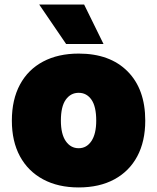

<svg xmlns="http://www.w3.org/2000/svg" viewBox="-20 -810 690 842"><path d="M325 12Q235 12 169 -23.5Q103 -59 67.5 -124.5Q32 -190 32 -281Q32 -373 67.5 -439Q103 -505 169 -540Q235 -575 325 -575Q462 -575 539.5 -497Q617 -419 617 -281Q617 -190 582 -124.5Q547 -59 481.5 -23.5Q416 12 325 12ZM325 -160Q360 -160 381 -191.5Q402 -223 402 -281Q402 -343 381 -373Q360 -403 325 -403Q290 -403 268.5 -373Q247 -343 247 -281Q247 -222 268.5 -191Q290 -160 325 -160ZM434 -617H270L152 -790H349Z"/></svg>

Font: Azeret Mono Thin Black
Style: Regular
Weight: 900
Version: Version 1.002